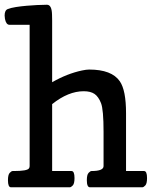

<svg xmlns="http://www.w3.org/2000/svg" viewBox="-23 -793 653 813"><path d="M364.7 -68.8Q415.5 -68.8 415.5 -89.8V-234.9Q415.5 -328.6 404.8 -356.2Q394 -383.8 377.2 -395.3Q360.4 -406.7 331.5 -406.7Q266.1 -406.7 197.8 -352.1V-68.8H279.8Q292.5 -68.8 292.5 -39.1Q292.5 -15.6 285.2 -7.8Q277.8 0 272.5 0H23.4Q10.7 0 10.7 -29.8Q10.7 -53.2 18.1 -61Q25.4 -68.8 30.8 -68.8H35.6Q92.3 -68.8 99.6 -80.1Q102.5 -84 102.5 -89.8V-688H16.6Q2.9 -688.5 -2 -712.9Q-2.9 -719.7 -3.4 -727.1Q-3.4 -749.5 9.8 -754.6Q22.9 -759.8 44.4 -763.2Q66.4 -766.6 89.8 -768.6Q134.8 -772.5 175.8 -772.9Q196.3 -772.9 197.3 -731.4Q197.3 -719.2 197.8 -706.1V-444.8Q260.7 -481 324.2 -494.6Q342.8 -498.5 354.5 -498.5Q450.2 -498.5 484.4 -448.7Q510.7 -410.6 510.7 -314V-68.8H586.9Q599.6 -68.8 599.6 -39.1Q599.6 -15.6 592.3 -7.8Q585 0 579.6 0H357.9Q344.7 0 344.7 -29.8Q344.7 -53.2 352.1 -61Q359.4 -68.8 364.7 -68.8Z"/></svg>

Font: Copse
Style: Regular
Weight: 400
Version: Version 1.000